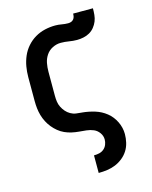

<svg xmlns="http://www.w3.org/2000/svg" viewBox="-116 -637 733 928"><g transform="rotate(-15 250.0 -173.0)"><path d="M261 215V127H262Q275 127 288 124Q301 121 311 112.5Q321 104 326 91.5Q331 79 331 66Q331 48 320 32.5Q309 17 292.5 10Q276 3 257.5 1Q239 -1 221 -2.5Q203 -4 185 -8Q167 -12 150.5 -19.5Q134 -27 120 -38.5Q106 -50 94.5 -64Q83 -78 74.5 -94.5Q66 -111 61 -128.5Q56 -146 54 -164Q52 -182 52 -200V-320Q52 -347 56.5 -373Q61 -399 71.5 -423.5Q82 -448 100 -468.5Q118 -489 141 -502.5Q164 -516 190 -522Q216 -528 242 -528Q258 -528 274 -525Q290 -522 306 -522Q314 -522 321 -524.5Q328 -527 333 -533Q338 -539 339.5 -546.5Q341 -554 341 -561H440Q440 -545 438.5 -528.5Q437 -512 431 -497Q425 -482 414.5 -469Q404 -456 390 -448Q376 -440 359.5 -436.5Q343 -433 327 -433Q307 -433 287 -436.5Q267 -440 246 -440Q225 -440 205 -430Q185 -420 173 -402Q161 -384 157 -363Q153 -342 153 -320V-200Q153 -185 155 -170.5Q157 -156 163.5 -143Q170 -130 179.5 -119Q189 -108 202 -100.5Q215 -93 229.5 -91Q244 -89 258 -88H259Q291 -85 322 -75.5Q353 -66 378 -46Q403 -26 417.5 4Q432 34 432 66Q432 87 427 108.5Q422 130 410.5 148Q399 166 382 179.5Q365 193 345.5 201Q326 209 304.5 212Q283 215 262 215Z"/></g></svg>

Font: Zed Sans Semibold
Style: Regular
Weight: 600
Designer: Belleve Invis
Foundry: Belleve Invis
Version: Version 1.0.0; ttfautohint (v1.8.4)